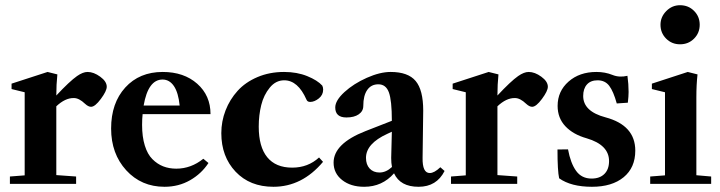

<svg xmlns="http://www.w3.org/2000/svg" viewBox="-20 -698 2733 729"><path d="M17.6 0V-27.8L73.7 -32.2V-347.7L23.9 -359.9V-380.4L160.6 -424.8L197.8 -415.5Q193.8 -377.4 193.8 -335.4Q244.1 -389.2 272.5 -409.2Q294.9 -424.8 312.5 -424.8Q335.9 -424.8 360.6 -406.7Q385.3 -388.7 385.3 -368.7Q385.3 -352.5 363 -322.5Q340.8 -292.5 325.7 -292.5Q315.4 -292.5 303.2 -303.7Q279.8 -326.2 259.8 -325.7Q227.5 -326.2 193.8 -294.4V-33.2L269 -27.8V0Z M604.5 11.2Q516.6 11.2 459.2 -51.5Q401.9 -114.3 401.9 -210Q401.9 -306.6 455.6 -365.7Q509.3 -424.8 597.7 -424.8Q678.2 -424.8 728.8 -380.1Q779.3 -335.4 779.3 -264.6H521.5Q519.5 -246.6 519.5 -223.6Q519.5 -178.7 529.8 -145.5Q540 -112.3 558.6 -93.8Q577.1 -75.2 599.6 -66.4Q622.1 -57.6 649.4 -57.6Q705.1 -57.6 752 -95.2L771.5 -79.1Q745.1 -38.6 701.7 -13.7Q658.2 11.2 604.5 11.2ZM597.2 -396Q542.5 -396 525.4 -297.4H662.1Q657.2 -346.2 640.4 -371.1Q623.5 -396 597.2 -396Z M1018.1 11.2Q928.7 11.2 874.5 -46.1Q820.3 -103.5 820.3 -192.4Q820.3 -237.3 836.4 -278.8Q852.5 -320.3 882.1 -353Q911.6 -385.7 957.5 -405.3Q1003.4 -424.8 1058.6 -424.8Q1107.9 -424.8 1146.7 -408.9Q1185.5 -393.1 1203.6 -373Q1207 -366.2 1207 -357.9Q1207 -337.4 1190.4 -324.2Q1173.8 -311 1157.7 -311Q1147 -311 1143.6 -319.8Q1111.3 -393.1 1059.1 -393.1Q1026.9 -393.1 1004.2 -365.2Q981.4 -337.4 971.9 -299.1Q962.4 -260.7 962.4 -217.3Q962.4 -140.6 994.6 -101.1Q1026.9 -61.5 1089.4 -61.5Q1149.4 -61.5 1191.4 -100.1L1206.5 -83.5Q1127 11.2 1018.1 11.2Z M1362.8 11.2Q1311.5 11.2 1279.1 -14.4Q1246.6 -40 1246.6 -80.6Q1246.6 -152.8 1367.7 -200.2L1467.8 -239.3Q1467.8 -316.9 1456.5 -347.4Q1445.3 -377.9 1416.5 -377.9Q1389.2 -377.9 1374.3 -356.4Q1359.4 -335 1359.4 -295.9Q1359.4 -275.9 1342 -263.9Q1324.7 -252 1295.4 -252Q1252.9 -252 1252.9 -290Q1252.9 -316.4 1287.8 -348.4Q1322.8 -380.4 1372.8 -402.6Q1422.9 -424.8 1463.4 -424.8Q1529.3 -424.8 1558.1 -390.6Q1586.9 -356.4 1586.9 -278.3Q1586.9 -249 1584.5 -98.6Q1583.5 -41 1611.8 -41Q1628.9 -41 1651.9 -63L1668 -48.8Q1637.7 11.2 1569.3 11.2Q1499.5 11.2 1476.1 -40Q1431.2 11.2 1362.8 11.2ZM1369.6 -98.6Q1369.6 -73.2 1383.5 -58.1Q1397.5 -43 1420.9 -43Q1445.8 -43 1468.3 -64Q1465.3 -78.6 1465.3 -98.1Q1467.3 -164.6 1467.8 -197.8L1450.7 -189.9Q1369.6 -152.8 1369.6 -98.6Z M1692.4 0V-27.8L1748.5 -32.2V-347.7L1698.7 -359.9V-380.4L1835.4 -424.8L1872.6 -415.5Q1868.7 -377.4 1868.7 -335.4Q1918.9 -389.2 1947.3 -409.2Q1969.7 -424.8 1987.3 -424.8Q2010.7 -424.8 2035.4 -406.7Q2060.1 -388.7 2060.1 -368.7Q2060.1 -352.5 2037.8 -322.5Q2015.6 -292.5 2000.5 -292.5Q1990.2 -292.5 1978 -303.7Q1954.6 -326.2 1934.6 -325.7Q1902.3 -326.2 1868.7 -294.4V-33.2L1943.8 -27.8V0Z M2227.5 11.2Q2148.4 11.2 2103 -21Q2096.7 -49.3 2096.7 -130.4L2136.7 -130.9Q2146.5 -78.1 2167.5 -49.1Q2188.5 -20 2226.1 -20Q2257.3 -20 2274.9 -37.6Q2292.5 -55.2 2292.5 -86.4Q2292.5 -147.9 2207.5 -172.9Q2155.8 -187.5 2126.5 -218.8Q2097.2 -250 2097.2 -295.9Q2097.2 -351.6 2138.7 -388.2Q2180.2 -424.8 2244.6 -424.8Q2277.3 -424.8 2305.2 -413.6Q2331.5 -402.8 2362.3 -410.2Q2366.7 -378.9 2366.7 -348.6Q2366.7 -332.5 2363.8 -308.1L2321.8 -305.2Q2309.1 -351.1 2293.2 -372.1Q2277.3 -393.1 2249 -393.1Q2222.7 -393.1 2208.5 -377.2Q2194.3 -361.3 2194.3 -333.5Q2194.3 -274.9 2279.3 -252.4Q2392.1 -222.2 2392.1 -126Q2392.1 -61.5 2347.9 -25.1Q2303.7 11.2 2227.5 11.2Z M2562 -529.8Q2530.8 -529.8 2509.3 -551.3Q2487.8 -572.8 2487.8 -604Q2487.8 -633.8 2509.8 -656Q2531.7 -678.2 2562 -678.2Q2593.8 -678.2 2615.2 -656.7Q2636.7 -635.3 2636.7 -604Q2636.7 -572.8 2615.2 -551.3Q2593.8 -529.8 2562 -529.8ZM2448.7 0V-27.8L2504.9 -32.2V-347.7L2455.1 -359.9V-380.4L2591.3 -424.8L2628.4 -415.5Q2624 -377 2624 -328.6V-32.7L2680.2 -27.8V0Z"/></svg>

Font: Elstob 18pt
Style: Bold
Weight: 700
Designer: Peter S. Baker
Version: Version 1.015